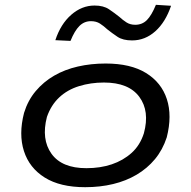

<svg xmlns="http://www.w3.org/2000/svg" viewBox="-20 -769 792 798"><path d="M334 9Q230 9 166 -31Q102 -71 79.5 -141Q57 -211 80 -300Q96 -352 128.5 -390.5Q161 -429 205 -454.5Q249 -480 303.5 -492.5Q358 -505 419 -505Q523 -505 587 -465.5Q651 -426 673.5 -357Q696 -288 673 -198Q656 -146 624 -107.5Q592 -69 548 -43Q504 -17 450 -4Q396 9 334 9ZM339 -70Q397 -70 444.5 -86Q492 -102 527 -133.5Q562 -165 578 -215Q603 -307 559 -366.5Q515 -426 412 -426Q357 -426 308.5 -411Q260 -396 226 -364Q192 -332 175 -283Q151 -190 194 -130Q237 -70 339 -70ZM273 -599 210 -602Q232 -669 276 -707.5Q320 -746 373 -746Q410 -746 433 -730.5Q456 -715 476 -699Q490 -686 505.5 -676Q521 -666 542 -666Q571 -666 590.5 -685.5Q610 -705 628 -749L691 -745Q668 -677 625.5 -639Q583 -601 529 -601Q491 -601 468.5 -616Q446 -631 426 -647Q411 -661 395.5 -671Q380 -681 358 -681Q330 -681 310 -661Q290 -641 273 -599Z"/></svg>

Font: Nunito Sans 7pt Expanded
Style: Italic
Weight: 400
Width: 7
Italic angle: -9°
Designer: Vernon Adams
Foundry: Vernon Adams
Version: Version 3.101;gftools[0.9.27]